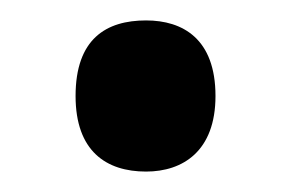

<svg xmlns="http://www.w3.org/2000/svg" viewBox="-20 -449 285 188"><path d="M123 -281C159 -281 191 -301 191 -355C191 -411 159 -429 123 -429C84 -429 54 -411 54 -355C54 -301 84 -281 123 -281Z"/></svg>

Font: Noto Serif Khmer ExtraCondensed
Style: Bold
Weight: 700
Width: 2
Designer: Danh Hong and the Monotype Design Team
Foundry: Monotype Imaging Inc.
Version: Version 2.004